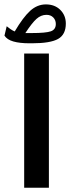

<svg xmlns="http://www.w3.org/2000/svg" viewBox="-41 -861 321 880"><path d="M183.1 -615.7V-0.5H69.8V-615.7ZM-20.5 -697.8 -10.3 -740.7Q-3.4 -734.9 6.8 -727.8Q17.1 -720.7 26.4 -716.8Q65.4 -782.7 97.7 -811.8Q129.9 -840.8 169.4 -840.8Q210 -840.8 235.4 -815.7Q260.7 -790.5 260.7 -752.9Q260.7 -702.6 225.3 -682.6Q189.9 -662.6 106 -662.6H93.8Q49.3 -662.6 20.3 -670.9Q-8.8 -679.2 -20.5 -697.8ZM105 -709.5Q168.9 -709.5 191.9 -717.5Q214.8 -725.6 214.8 -751Q214.8 -769 203.1 -781Q191.4 -793 171.9 -793Q147 -793 126.2 -774.4Q105.5 -755.9 75.2 -709.5Z"/></svg>

Font: Vazirmatn UI SemiBold
Style: Regular
Weight: 600
Designer: Saber Rastikerdar
Foundry: Saber Rastikerdar
Version: Version 33.003